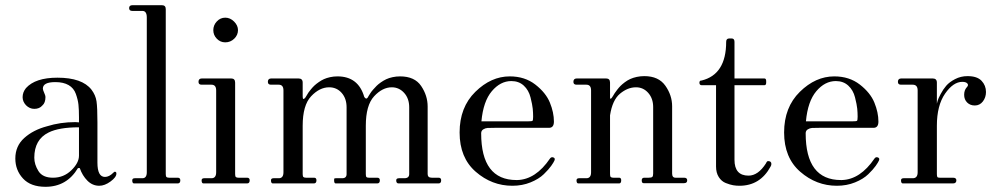

<svg xmlns="http://www.w3.org/2000/svg" viewBox="-20 -706 3828 739"><path d="M155 13Q98 13 68.5 -19Q39 -51 39 -96Q39 -144 73.5 -175Q108 -206 161 -220Q212 -236 270 -236L284 -235V-254Q284 -284 282 -303Q280 -322 272 -344.5Q264 -367 244 -378.5Q224 -390 193 -390Q145 -390 145 -365Q145 -360 150 -349Q155 -338 155 -333Q155 -310 143 -300Q132 -287 112 -287Q94 -287 80 -301Q67 -315 67 -332Q67 -351 80 -367Q116 -407 201 -407Q296 -407 332 -361Q348 -340 351.5 -316Q355 -292 355 -235V-80Q355 -25 384 -25Q400 -25 416 -41Q417 -42 418 -43Q420 -45 422 -45Q428 -45 428 -38Q428 -24 405.5 -7.5Q383 9 362 9Q336 9 316.5 -10.5Q297 -30 287 -59H280Q237 13 155 13ZM184 -22Q225 -22 254.5 -50.5Q284 -79 284 -107V-216Q207 -216 167 -196Q112 -169 112 -99Q112 -73 128 -47.5Q144 -22 184 -22Z M496 0Q489 0 489 -12Q489 -20 499 -20H528Q545 -20 545 -43V-639Q545 -664 528 -664H489Q477 -664 477 -675Q477 -686 490 -686H603Q618 -686 618 -671V-36Q618 -27 621 -24.5Q624 -22 631 -22H664Q674 -22 674 -12Q674 0 664 0Z M847 -543Q828 -543 814.5 -557Q801 -571 801 -590Q801 -609 814.5 -623.5Q828 -638 847 -638Q866 -638 881 -623Q896 -608 896 -590Q896 -571 881.5 -557Q867 -543 847 -543ZM763 0Q756 0 756 -12Q756 -20 766 -20H794Q812 -20 812 -43V-358Q812 -380 794 -380H756Q744 -380 744 -391Q744 -404 757 -404H870Q885 -404 885 -388V-36Q885 -27 888 -24.5Q891 -22 898 -22H931Q941 -22 941 -12Q941 0 931 0Z M1030 0Q1023 0 1023 -12Q1023 -20 1033 -20H1053Q1071 -20 1071 -43V-358Q1071 -380 1053 -380H1023Q1011 -380 1011 -391Q1011 -404 1024 -404H1129Q1145 -404 1145 -388V-335Q1145 -318 1155 -330Q1156 -331 1160 -338Q1164 -345 1167 -349.5Q1170 -354 1177 -362.5Q1184 -371 1190.5 -377Q1197 -383 1207 -390Q1217 -397 1227 -401.5Q1237 -406 1250.5 -409Q1264 -412 1279 -412Q1359 -412 1382 -333Q1389 -322 1395 -330Q1395 -331 1399 -337Q1403 -343 1406 -348Q1409 -353 1416 -361Q1423 -369 1429.5 -375.5Q1436 -382 1446 -389Q1456 -396 1466.5 -401Q1477 -406 1491 -409Q1505 -412 1520 -412Q1576 -412 1601 -375Q1626 -338 1626 -296V-36Q1626 -22 1642 -22H1668Q1678 -22 1678 -12Q1678 0 1668 0H1514Q1505 0 1505 -12Q1505 -20 1516 -20H1536Q1555 -20 1555 -36V-293Q1555 -327 1535.5 -348.5Q1516 -370 1488 -370Q1452 -370 1420 -335.5Q1388 -301 1388 -222V-36Q1388 -27 1390.5 -24.5Q1393 -22 1400 -22H1432Q1442 -22 1442 -12Q1442 0 1432 0H1272Q1266 0 1266 -12Q1266 -18 1267 -19Q1268 -20 1274 -20H1297Q1314 -20 1314 -36V-293Q1314 -327 1295 -348.5Q1276 -370 1247 -370Q1210 -370 1177.5 -335.5Q1145 -301 1145 -222V-36Q1145 -27 1148 -24.5Q1151 -22 1158 -22H1189Q1198 -22 1198 -12Q1198 0 1188 0Z M1952 9Q1873 9 1811 -45Q1749 -99 1749 -196Q1749 -293 1809.5 -352.5Q1870 -412 1942 -412Q2000 -412 2040.5 -380.5Q2081 -349 2096.5 -311Q2112 -273 2112 -238Q2112 -214 2093 -214H1884Q1865 -214 1856.5 -213.5Q1848 -213 1840 -208Q1832 -203 1832 -193Q1832 -13 1968 -13H1971Q2042 -15 2097 -96Q2102 -103 2110 -100Q2118 -97 2114 -88Q2111 -81 2101.5 -67.5Q2092 -54 2073 -35.5Q2054 -17 2022 -4Q1990 9 1952 9ZM1833 -239H2012Q2027 -239 2029.5 -241Q2032 -243 2032 -257Q2032 -272 2030.5 -287.5Q2029 -303 2022 -331Q2015 -359 1996 -376.5Q1977 -394 1948 -394Q1906 -394 1873 -355Q1840 -316 1833 -239Z M2206 0Q2199 0 2199 -12Q2199 -20 2209 -20H2237Q2255 -20 2255 -43V-358Q2255 -380 2237 -380H2199Q2187 -380 2187 -391Q2187 -404 2200 -404H2313Q2328 -404 2328 -388V-328Q2330 -323 2335 -330L2339 -336Q2343 -343 2346 -347.5Q2349 -352 2355.5 -360.5Q2362 -369 2368.5 -375.5Q2375 -382 2385 -389.5Q2395 -397 2406 -402Q2417 -407 2431 -410Q2445 -413 2460 -413Q2515 -413 2541 -376Q2567 -339 2567 -297V-38Q2567 -22 2580 -22H2613Q2625 -22 2625 -12Q2625 -1 2613 -1H2457Q2450 -1 2450 -12Q2450 -22 2460 -22H2477Q2487 -22 2490.5 -25Q2494 -28 2494 -38V-294Q2494 -327 2475 -348.5Q2456 -370 2428 -370Q2396 -370 2366.5 -345.5Q2337 -321 2328 -262V-36Q2328 -27 2331 -24.5Q2334 -22 2341 -22H2363Q2371 -22 2371 -12Q2371 0 2363 0Z M2826 9Q2814 9 2802 7Q2790 5 2773.5 -1.5Q2757 -8 2746.5 -24.5Q2736 -41 2736 -65V-378H2681Q2672 -378 2672 -388Q2672 -392 2674 -394Q2676 -396 2677 -396Q2678 -396 2680 -396Q2775 -419 2775 -545Q2775 -558 2787 -558H2796Q2807 -558 2807 -545V-404H2922Q2929 -404 2929 -394V-388Q2929 -378 2922 -378H2807V-91Q2807 -30 2861 -30Q2898 -30 2928 -77Q2932 -86 2936 -86Q2949 -86 2949 -75Q2949 -70 2946 -65Q2906 9 2826 9Z M3201 9Q3122 9 3060 -45Q2998 -99 2998 -196Q2998 -293 3058.5 -352.5Q3119 -412 3191 -412Q3249 -412 3289.5 -380.5Q3330 -349 3345.5 -311Q3361 -273 3361 -238Q3361 -214 3342 -214H3133Q3114 -214 3105.5 -213.5Q3097 -213 3089 -208Q3081 -203 3081 -193Q3081 -13 3217 -13H3220Q3291 -15 3346 -96Q3351 -103 3359 -100Q3367 -97 3363 -88Q3360 -81 3350.5 -67.5Q3341 -54 3322 -35.5Q3303 -17 3271 -4Q3239 9 3201 9ZM3082 -239H3261Q3276 -239 3278.5 -241Q3281 -243 3281 -257Q3281 -272 3279.5 -287.5Q3278 -303 3271 -331Q3264 -359 3245 -376.5Q3226 -394 3197 -394Q3155 -394 3122 -355Q3089 -316 3082 -239Z M3455 0Q3448 0 3448 -12Q3448 -20 3458 -20H3493Q3512 -20 3512 -43V-358Q3512 -380 3493 -380H3448Q3436 -380 3436 -391Q3436 -404 3449 -404H3570Q3586 -404 3586 -388V-307Q3587 -311 3589 -318.5Q3591 -326 3600.5 -344Q3610 -362 3622 -376Q3634 -390 3656 -401.5Q3678 -413 3704 -413Q3741 -413 3758 -395Q3775 -377 3775 -352Q3775 -331 3763 -315.5Q3751 -300 3732 -300Q3714 -300 3702.5 -311.5Q3691 -323 3691 -341Q3691 -359 3701 -370Q3709 -378 3703.5 -384.5Q3698 -391 3684 -391Q3649 -391 3617.5 -345.5Q3586 -300 3586 -222V-36Q3586 -27 3588 -24.5Q3590 -22 3597 -22H3648Q3661 -22 3661 -12Q3661 0 3648 0Z"/></svg>

Font: HK Venetian
Style: Regular
Weight: 400
Designer: Alfredo Marco Pradil
Foundry: Alfredo Marco Pradil
Version: Version 1.000;PS 001.000;hotconv 1.0.88;makeotf.lib2.5.64775